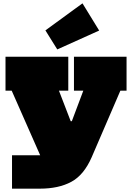

<svg xmlns="http://www.w3.org/2000/svg" viewBox="-20 -920 791 1150"><path d="M423 -580H738V-377H701L529 22Q482.5 128.5 406.8 169.2Q331 210 219 210H52V10H219Q254.5 10 274.5 -2.8Q294.5 -15.5 305 -40L402 -52L252 81L50 -377H13V-580H389V-377H333L454 -63L324 -194H458L361 -63L479 -377H423ZM474 -900 574 -737 323 -624 252 -738Z"/></svg>

Font: Hepta Slab ExtraLight Black
Style: Regular
Weight: 900
Version: Version 1.102